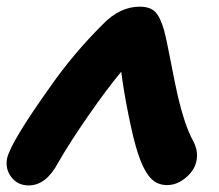

<svg xmlns="http://www.w3.org/2000/svg" viewBox="-31 -546 658 578"><path d="M55.2 12.2Q22.5 12.2 3.4 -12.5Q-15.6 -37.1 -9.8 -68.8Q1 -117.7 121.1 -286.1Q188.5 -382.8 276.9 -471.2Q329.1 -525.9 389.2 -525.9Q421.4 -525.9 436.5 -510Q451.7 -494.1 462.9 -455.1Q470.2 -427.7 483.4 -358.9Q496.6 -290 503.9 -258.8Q525.4 -167 549.8 -123Q565.9 -93.3 561 -64.9Q556.2 -34.7 529.1 -11.7Q502 11.2 472.2 11.2Q439 11.2 418.7 -14.2Q398.4 -39.6 383.8 -85.9Q371.6 -122.6 356.4 -197Q341.3 -271.5 334 -330.1Q290.5 -277.8 235.1 -198Q179.7 -118.2 144 -56.2Q107.9 12.2 55.2 12.2Z"/></svg>

Font: Shantell Sans Normal
Style: Bold Italic
Weight: 700
Italic angle: -11.31°
Designer: Stephen Nixon, Anya Danilova, Shantell Martin
Foundry: Arrow Type
Version: Version 1.006;[559af2be0]